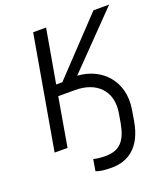

<svg xmlns="http://www.w3.org/2000/svg" viewBox="-159 -810 969 1116"><g transform="rotate(-20 325.5 -252.0)"><path d="M56 0H136L188 -301H293C421 -301 509 -223 485 -86L476 -33C458 69 420 120 329 120C294 120 274 117 254 112L242 183C261 191 289 196 339 196C437 196 526 144 553 -15L564 -82C592 -251 481 -366 332 -375L648 -700H551L238 -369H200L258 -700H178Z"/></g></svg>

Font: Fixel Display 20240404
Style: Italic
Weight: 400
Italic angle: -10°
Designer: AlfaBravo + MacPaw
Foundry: Kyrylo Tkachov, Marchela Mozhyna, Serhii Makarenko, Maria Weinstein, Zakhar Kryvoshyya
Version: Version 1.211;Glyphs 3.2 (3225)